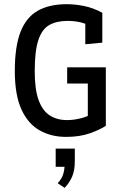

<svg xmlns="http://www.w3.org/2000/svg" viewBox="-20 -657 599 931"><path d="M299.8 6.8Q228.5 6.8 172.4 -24.7Q116.2 -56.2 84 -126.2Q51.8 -196.3 51.8 -313Q51.8 -432.1 79.8 -503.2Q107.9 -574.2 164.1 -605.5Q220.2 -636.7 303.7 -636.7Q343.8 -636.7 387.5 -627.9Q431.2 -619.1 476.1 -595.2V-450.2L393.6 -442.4V-542Q382.8 -545.4 370.6 -548.8Q339.8 -555.7 308.1 -555.7Q254.4 -555.7 219 -535.6Q183.6 -515.6 166 -462.9Q148.4 -410.2 148.4 -311.5Q148.4 -223.6 167.2 -171.9Q186 -120.1 221.2 -97.4Q256.3 -74.7 305.2 -74.7Q335.9 -74.7 368.2 -82.5Q386.2 -86.4 405.8 -94.7V-252H305.7V-330.6H493.2V-46.9Q465.3 -28.3 416 -10.7Q366.7 6.8 299.8 6.8ZM293.5 253.9 259.8 231.4Q280.8 209 287.1 185.1Q292 168 293 151.9H250V63.5H342.8V124Q342.8 169.4 329.6 199.7Q316.4 230 293.5 253.9Z"/></svg>

Font: Anaheim SemiBold
Style: Regular
Weight: 600
Version: Version 2.001